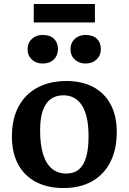

<svg xmlns="http://www.w3.org/2000/svg" viewBox="-20 -933 649 967"><path d="M299 14Q219 14 160.5 -17Q102 -48 71 -106Q40 -164 40 -245Q40 -335 74 -397.5Q108 -460 170 -492.5Q232 -525 315 -525Q392 -525 448.5 -495.5Q505 -466 536.5 -408.5Q568 -351 568 -268Q568 -180 535.5 -116.5Q503 -53 443 -19.5Q383 14 299 14ZM313 -59Q352 -59 377 -79.5Q402 -100 414 -142Q426 -184 426 -246Q426 -299 417.5 -338Q409 -377 392.5 -402.5Q376 -428 352.5 -440.5Q329 -453 300 -453Q262 -453 236 -434.5Q210 -416 196 -377Q182 -338 182 -276Q182 -205 197 -156.5Q212 -108 241.5 -83.5Q271 -59 313 -59ZM411 -613Q378 -613 356.5 -633Q335 -653 335 -685Q335 -717 356.5 -737Q378 -757 411 -757Q448 -757 468 -737.5Q488 -718 488 -686Q488 -654 466.5 -633.5Q445 -613 411 -613ZM195 -613Q162 -613 140.5 -633Q119 -653 119 -685Q119 -717 140.5 -737Q162 -757 195 -757Q232 -757 252 -737.5Q272 -718 272 -686Q272 -654 251 -633.5Q230 -613 195 -613ZM150 -820V-913H458V-820Z"/></svg>

Font: Literata 18pt SemiBold
Style: Regular
Weight: 600
Designer: Latin by Veronika Burian and Jose Scaglione. Greek by Irene Vlachou. Cyrillic by Vera Evstafieva.
Foundry: TypeTogether
Version: Version 3.103;gftools[0.9.29]